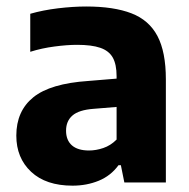

<svg xmlns="http://www.w3.org/2000/svg" viewBox="-20 -576 598 606"><path d="M209 10Q125 10 78.2 -33.8Q31.5 -77.5 31.5 -148Q31.5 -225.5 85.2 -269Q139 -312.5 259 -320.5L374 -330L391 -242L275 -232.5Q229 -229 208.8 -211.5Q188.5 -194 188.5 -163.5Q188.5 -133.5 207 -117.2Q225.5 -101 261 -101Q283 -101 306 -108.8Q329 -116.5 348 -135.5V-335.5Q348 -373 335.8 -394.5Q323.5 -416 296.2 -425.2Q269 -434.5 223.5 -434.5Q192 -434.5 152 -429.2Q112 -424 75.5 -412.5V-532.5Q115.5 -544 163.2 -549.8Q211 -555.5 252 -555.5Q339 -555.5 394.8 -534Q450.5 -512.5 477 -462.2Q503.5 -412 503.5 -325.5V0H372.5L361.5 -54.5H354Q329.5 -21 291.5 -5.5Q253.5 10 209 10Z"/></svg>

Font: Encode Sans Condensed Thin
Style: Bold
Weight: 700
Version: Version 3.002